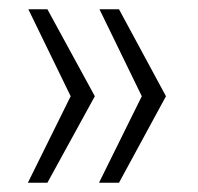

<svg xmlns="http://www.w3.org/2000/svg" viewBox="-20 -471 426 413"><path d="M41 -451H82L184 -264L82 -78H40L132 -264ZM194 -451H236L337 -264L236 -78H193L285 -264Z"/></svg>

Font: Genos Thin
Style: Regular
Weight: 400
Version: Version 1.010